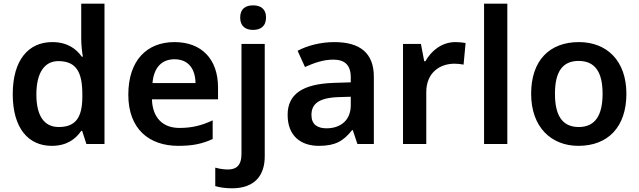

<svg xmlns="http://www.w3.org/2000/svg" viewBox="-20 -780 3462 1040"><path d="M260 10C341 10 389 -26 420 -71H425L448 0H546V-760H420V-570C420 -536 425 -492 429 -473H423C392 -517 343 -552 263 -552C135 -552 49 -456 49 -270C49 -85 134 10 260 10ZM298 -92C219 -92 177 -153 177 -268C177 -383 219 -449 296 -449C396 -449 426 -385 426 -269V-253C425 -145 391 -92 298 -92Z M925 -552C775 -552 675 -452 675 -267C675 -82 787 10 946 10C1026 10 1078 -2 1132 -27V-128C1073 -101 1022 -87 952 -87C860 -87 806 -144 803 -242H1161V-306C1161 -461 1071 -552 925 -552ZM925 -459C1002 -459 1038 -405 1039 -330H806C813 -415 857 -459 925 -459Z M1281 -685C1281 -636 1312 -618 1351 -618C1389 -618 1421 -636 1421 -685C1421 -734 1389 -751 1351 -751C1312 -751 1281 -734 1281 -685ZM1236 240C1363 240 1414 167 1414 67V-542H1288V54C1288 120 1256 138 1215 138C1188 138 1169 134 1146 128V228C1168 235 1202 240 1236 240Z M1791 -552C1716 -552 1645 -533 1592 -505L1632 -417C1681 -439 1731 -457 1785 -457C1845 -457 1880 -430 1880 -361V-334L1786 -331C1619 -325 1538 -270 1538 -158C1538 -43 1610 10 1707 10C1797 10 1840 -16 1887 -75H1891L1916 0H2005V-364C2005 -492 1931 -552 1791 -552ZM1814 -254 1880 -256V-210C1880 -127 1823 -85 1749 -85C1700 -85 1667 -105 1667 -157C1667 -215 1703 -250 1814 -254Z M2447 -552C2373 -552 2316 -505 2284 -448H2278L2260 -542H2163V0H2289V-281C2289 -386 2362 -435 2442 -435C2456 -435 2478 -433 2491 -430L2502 -547C2488 -550 2464 -552 2447 -552Z M2728 0V-760H2602V0Z M3373 -272C3373 -452 3266 -552 3116 -552C2956 -552 2857 -452 2857 -272C2857 -92 2965 10 3113 10C3273 10 3373 -92 3373 -272ZM2986 -272C2986 -387 3024 -450 3114 -450C3205 -450 3244 -387 3244 -272C3244 -157 3205 -92 3115 -92C3024 -92 2986 -157 2986 -272Z"/></svg>

Font: Noto Sans Arabic UI SmBd
Style: Regular
Weight: 600
Designer: Monotype Design Team, Nadine Chahine and Nizar Qandah
Foundry: Monotype Imaging Inc.
Version: Version 2.010